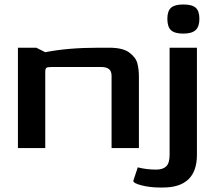

<svg xmlns="http://www.w3.org/2000/svg" viewBox="-20 -661 970 857"><path d="M60 -448H142L182 -428Q284 -448 418 -448H468Q528 -448 557 -426.5Q586 -405 593 -378.5Q600 -352 600 -320V0H478V-322Q478 -343 466.5 -352.5Q455 -362 430 -362H212Q193 -362 187.5 -358.5Q182 -355 182 -340V0H60ZM727 -577Q727 -612 743.5 -626.5Q760 -641 798 -641Q837 -641 853.5 -626.5Q870 -612 870 -577Q870 -542 853 -526.5Q836 -511 798 -511Q760 -511 743.5 -526Q727 -541 727 -577ZM575 146 595 86Q634 96 677 96Q707 96 722 81.5Q737 67 737 30V-448H859V30Q859 176 707 176H694Q650 176 612.5 166.5Q575 157 575 146Z"/></svg>

Font: Gold
Style: Regular
Weight: 400
Designer: jaiki
Version: Version 1.000